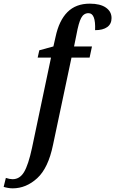

<svg xmlns="http://www.w3.org/2000/svg" viewBox="-142 -790 630 1050"><path d="M-122 232 -110 183Q-89 190 -73 190Q-34 190 -10.5 151Q13 112 33 19L137 -475H64L73 -515L150 -536L162 -589Q181 -678 227 -724Q273 -770 349 -770Q406 -770 437 -748.5Q468 -727 468 -691Q468 -659 444.5 -642Q421 -625 378 -625Q382 -718 342 -718Q316 -718 302 -692Q288 -666 276 -600L263 -536H361L348 -475H249L148 2Q122 129 61.5 184.5Q1 240 -73 240Q-85 240 -99 237.5Q-113 235 -122 232Z"/></svg>

Font: Noto Serif CondSemiBold
Style: Italic
Weight: 600
Width: 3
Italic angle: -12°
Designer: Monotype Design Team
Foundry: Monotype Imaging Inc.
Version: Version 1.001